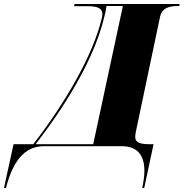

<svg xmlns="http://www.w3.org/2000/svg" viewBox="-111 -734 922 964"><path d="M-91 210H-81C-39 44 34 0 110 0H500C572 0 614 38 614 124C614 149 610 177 603 210H613L660 -10H640C584 -10 568 -22 568 -47C568 -59 571 -73 575 -91L692 -647C702 -696 739 -704 788 -704H789L791 -714H263L261 -703H322C374 -703 403 -696 403 -662C403 -658 402 -653 401 -647C357 -453 206 -203 56 -10H-43ZM68 -10C190 -168 381 -445 424 -704H506L357 -10Z"/></svg>

Font: Noto Serif Display Black
Style: Italic
Weight: 900
Italic angle: -12°
Designer: Monotype Design Team
Foundry: Monotype Imaging Inc.
Version: Version 2.009